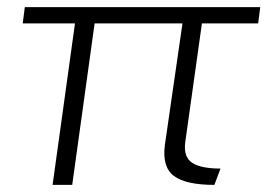

<svg xmlns="http://www.w3.org/2000/svg" viewBox="-20 -520 752 540"><path d="M706.1 -454.1H547.9L501 -120.1Q495.6 -78.6 520.3 -62.3Q544.9 -45.9 600.1 -45.9L583 0Q502.9 0 469.2 -25.1Q435.5 -50.3 443.8 -112.8L493.2 -454.1H246.1L183.1 0H127.9L190.9 -454.1H43.9L49.8 -500H711.9Z"/></svg>

Font: Human Sans Light
Style: Italic
Weight: 300
Italic angle: -8°
Designer: Tim Radville
Foundry: Continuum
Version: Version 1.000;FEAKit 1.0